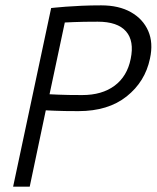

<svg xmlns="http://www.w3.org/2000/svg" viewBox="-20 -697 585 717"><path d="M345 -616Q289 -616 255.5 -614.5Q222 -613 222 -613L165 -345Q165 -345 198 -343.5Q231 -342 287 -342Q361 -342 408 -377Q455 -412 468 -477Q482 -544 450.5 -580Q419 -616 345 -616ZM171 -667Q171 -667 185.5 -668.5Q200 -670 225.5 -672Q251 -674 285 -675.5Q319 -677 358 -677Q424 -677 469 -651.5Q514 -626 533.5 -581.5Q553 -537 540 -478Q522 -392 453 -337Q384 -282 273 -282Q217 -282 184 -283.5Q151 -285 151 -285L91 0H29Z"/></svg>

Font: Epunda Sans Light
Style: Italic
Weight: 300
Italic angle: -12.0243°
Designer: Simon Atzbach
Foundry: typofactur
Version: Version 2.204